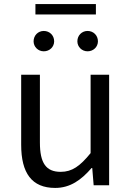

<svg xmlns="http://www.w3.org/2000/svg" viewBox="-20 -910 647 943"><path d="M251 13C325 13 379 -26 430 -85H433L440 0H516V-543H425V-158C373 -94 334 -66 278 -66C206 -66 176 -109 176 -210V-543H84V-199C84 -60 136 13 251 13ZM195 -658C224 -658 246 -680 246 -707C246 -736 224 -758 195 -758C167 -758 145 -736 145 -707C145 -680 167 -658 195 -658ZM154 -839H451V-890H154ZM410 -658C439 -658 461 -680 461 -707C461 -736 439 -758 410 -758C382 -758 360 -736 360 -707C360 -680 382 -658 410 -658Z"/></svg>

Font: Source Han Sans KR
Style: Regular
Weight: 400
Designer: Ryoko NISHIZUKA 西塚涼子 (kana, bopomofo & ideographs); Paul D. Hunt (Latin, Greek & Cyrillic); Sandoll Communications 산돌커뮤니
Foundry: Adobe
Version: Version 2.004;hotconv 1.0.118;makeotfexe 2.5.65603